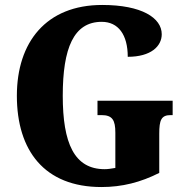

<svg xmlns="http://www.w3.org/2000/svg" viewBox="-20 -744 756 774"><path d="M389 10C472 10 547 -9 622 -47V-205C622 -260 630 -280 668 -280H676V-338H373V-280H389C433 -280 445 -260 445 -209V-67C428 -64 414 -62 402 -62C279 -62 233 -167 233 -358C233 -550 277 -656 390 -656C457 -656 495 -604 495 -515C589 -515 632 -558 632 -606C632 -672 551 -724 392 -724C166 -724 48 -574 48 -358C48 -137 159 10 389 10Z"/></svg>

Font: Noto Serif Ethiopic Condensed Black
Style: Regular
Weight: 900
Width: 3
Designer: Monotype Design Team
Foundry: Monotype Imaging Inc.
Version: Version 2.102